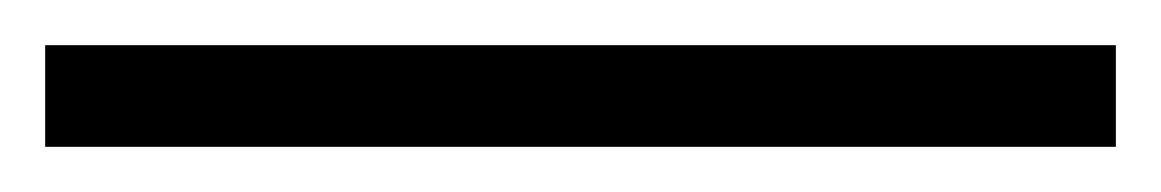

<svg xmlns="http://www.w3.org/2000/svg" viewBox="-23 -825 514 85"><path d="M471 -760H-3V-805H471Z"/></svg>

Font: Noto Sans Myanmar SemiCondensed Light
Style: Regular
Weight: 300
Width: 4
Designer: Monotype Design Team
Foundry: Monotype Imaging Inc.
Version: Version 2.107; ttfautohint (v1.8.4.7-5d5b)